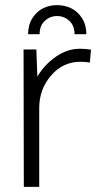

<svg xmlns="http://www.w3.org/2000/svg" viewBox="-20 -728 389 748"><path d="M89.4 -594.7Q89.4 -630.9 106.2 -657.2Q123 -683.6 147.9 -695.8Q172.9 -708 202.1 -708Q231.9 -708 257.3 -695.8Q282.7 -683.6 299.6 -657.2Q316.4 -630.9 316.4 -594.7H270.5Q270.5 -627.9 250.2 -646.7Q230 -665.5 202.4 -665.5Q174.8 -665.5 154.5 -646.7Q134.3 -627.9 134.3 -594.7ZM72.8 0Q71.8 -471.2 71.8 -535.2H121.6L125.5 -429.7Q154.3 -477.5 198.7 -507.8Q243.2 -538.1 291.5 -538.1Q311.5 -538.1 334.5 -534.7L330.1 -484.4Q312.5 -487.3 293 -487.3Q225.1 -487.3 179 -433.8Q132.8 -380.4 132.8 -307.1V0Z"/></svg>

Font: Oxygen Light
Style: Regular
Weight: 300
Designer: vernon adams
Foundry: Vernon Adams
Version: Version Release 0.2.3 webfont; ttfautohint (v0.93.3-1d66) -l